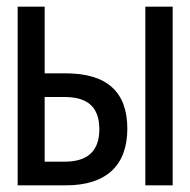

<svg xmlns="http://www.w3.org/2000/svg" viewBox="-20 -556 570 576"><path d="M416 0H498V-536H416ZM33 0H178C298 0 362 -59 362 -170C362 -281 300 -336 177 -336H114V-536H33ZM114 -71V-265H173C243 -265 278 -235 278 -168C278 -103 243 -71 174 -71Z"/></svg>

Font: Noto Sans Mono Condensed
Style: Regular
Weight: 400
Width: 3
Designer: Monotype Design Team
Foundry: Monotype Imaging Inc.
Version: Version 2.014